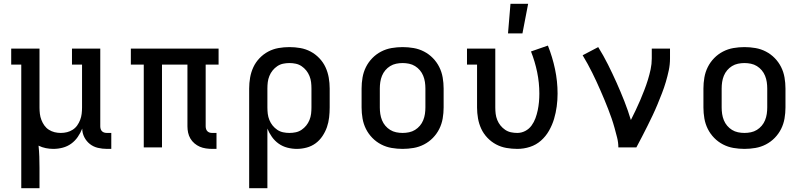

<svg xmlns="http://www.w3.org/2000/svg" viewBox="-20 -776 4240 1011"><path d="M92 215V-436H39V-520H188V-210Q188 -193 190 -176.5Q192 -160 198 -144.5Q204 -129 213.5 -115.5Q223 -102 237 -93Q251 -84 267 -80Q283 -76 300 -76Q317 -76 333 -80Q349 -84 363 -93Q377 -102 386.5 -115.5Q396 -129 402 -144.5Q408 -160 410 -176.5Q412 -193 412 -210V-436H359V-520H508V-111Q508 -104 510 -97Q512 -90 517 -85Q522 -80 529 -78Q536 -76 543 -76H566V8H543Q519 8 495.5 2.5Q472 -3 453.5 -17.5Q435 -32 424 -53.5Q413 -75 413 -99Q404 -76 389.5 -55Q375 -34 355 -19.5Q335 -5 310.5 1.5Q286 8 261 8Q241 8 221 4Q201 0 183 -9Q186 20 187 49Q188 78 188 107V215Z M1120 8H1097Q1081 8 1064 5.5Q1047 3 1032 -3.5Q1017 -10 1004 -21Q991 -32 982.5 -46.5Q974 -61 970.5 -77.5Q967 -94 967 -111V-436H833V0H737V-436H669V-520H1131V-436H1063V-111Q1063 -104 1065 -97Q1067 -90 1072 -85Q1077 -80 1083.5 -78Q1090 -76 1097 -76H1120Z M1292 215V-310Q1292 -339 1297 -367.5Q1302 -396 1314 -422Q1326 -448 1346.5 -469.5Q1367 -491 1392.5 -504.5Q1418 -518 1446.5 -523Q1475 -528 1504 -528Q1533 -528 1561.5 -523Q1590 -518 1615.5 -504.5Q1641 -491 1661.5 -469.5Q1682 -448 1694 -422Q1706 -396 1711 -367.5Q1716 -339 1716 -310V-210Q1716 -184 1713 -157.5Q1710 -131 1701.5 -106.5Q1693 -82 1678 -59.5Q1663 -37 1642 -21.5Q1621 -6 1595 1Q1569 8 1543 8Q1518 8 1493 1.5Q1468 -5 1447.5 -19.5Q1427 -34 1412 -55Q1397 -76 1388 -99V215ZM1504 -76Q1521 -76 1537.5 -79.5Q1554 -83 1568 -92.5Q1582 -102 1592.5 -115Q1603 -128 1609.5 -144Q1616 -160 1618 -176.5Q1620 -193 1620 -210V-310Q1620 -327 1618 -343.5Q1616 -360 1609.5 -376Q1603 -392 1592.5 -405Q1582 -418 1568 -427.5Q1554 -437 1537.5 -440.5Q1521 -444 1504 -444Q1487 -444 1470.5 -440.5Q1454 -437 1440 -427.5Q1426 -418 1415.5 -405Q1405 -392 1398.5 -376Q1392 -360 1390 -343.5Q1388 -327 1388 -310V-210Q1388 -193 1390 -176.5Q1392 -160 1398.5 -144Q1405 -128 1415.5 -115Q1426 -102 1440 -92.5Q1454 -83 1470.5 -79.5Q1487 -76 1504 -76Z M2100 8Q2071 8 2042 3Q2013 -2 1987 -15.5Q1961 -29 1940.5 -50Q1920 -71 1907 -97Q1894 -123 1889 -152Q1884 -181 1884 -210V-310Q1884 -339 1889 -368Q1894 -397 1907 -423Q1920 -449 1940.5 -470Q1961 -491 1987 -504.5Q2013 -518 2042 -523Q2071 -528 2100 -528Q2129 -528 2158 -523Q2187 -518 2213 -504.5Q2239 -491 2259.5 -470Q2280 -449 2293 -423Q2306 -397 2311 -368Q2316 -339 2316 -310V-210Q2316 -181 2311 -152Q2306 -123 2293 -97Q2280 -71 2259.5 -50Q2239 -29 2213 -15.5Q2187 -2 2158 3Q2129 8 2100 8ZM2100 -76Q2117 -76 2134 -79.5Q2151 -83 2165.5 -92Q2180 -101 2191 -114Q2202 -127 2208.5 -143Q2215 -159 2217.5 -176Q2220 -193 2220 -210V-310Q2220 -327 2217.5 -344Q2215 -361 2208.5 -377Q2202 -393 2191 -406Q2180 -419 2165.5 -428Q2151 -437 2134 -440.5Q2117 -444 2100 -444Q2083 -444 2066 -440.5Q2049 -437 2034.5 -428Q2020 -419 2009 -406Q1998 -393 1991.5 -377Q1985 -361 1982.5 -344Q1980 -327 1980 -310V-210Q1980 -193 1982.5 -176Q1985 -159 1991.5 -143Q1998 -127 2009 -114Q2020 -101 2034.5 -92Q2049 -83 2066 -79.5Q2083 -76 2100 -76Z M2704 8Q2675 8 2646.5 3Q2618 -2 2592.5 -15.5Q2567 -29 2546.5 -50.5Q2526 -72 2514 -98Q2502 -124 2497 -152.5Q2492 -181 2492 -210V-436H2439V-520H2588V-210Q2588 -193 2590 -176.5Q2592 -160 2598.5 -144Q2605 -128 2615.5 -115Q2626 -102 2640 -92.5Q2654 -83 2670.5 -79.5Q2687 -76 2704 -76Q2726 -76 2746 -86.5Q2766 -97 2779 -115Q2792 -133 2799.5 -153.5Q2807 -174 2811.5 -195.5Q2816 -217 2818 -239Q2820 -261 2820 -283Q2820 -340 2808.5 -396Q2797 -452 2776 -505L2865 -536Q2889 -476 2902.5 -412Q2916 -348 2916 -283Q2916 -249 2911.5 -215.5Q2907 -182 2897.5 -150Q2888 -118 2871 -88Q2854 -58 2828.5 -35.5Q2803 -13 2770.5 -2.5Q2738 8 2704 8ZM2655 -600 2668 -756H2761L2731 -600Z M3236 0Q3236 -26 3229.5 -51.5Q3223 -77 3216 -102.5Q3209 -128 3200.5 -152.5Q3192 -177 3182.5 -201.5Q3173 -226 3163 -250Q3153 -274 3142.5 -298Q3132 -322 3121 -346Q3110 -370 3098.5 -393Q3087 -416 3074.5 -439Q3062 -462 3048 -485L3130 -528Q3158 -483 3181.5 -436Q3205 -389 3226.5 -341Q3248 -293 3267.5 -243.5Q3287 -194 3302 -144Q3315 -170 3327.5 -196Q3340 -222 3351 -248Q3362 -274 3372.5 -301Q3383 -328 3391.5 -355.5Q3400 -383 3406 -411Q3412 -439 3412 -468V-520H3508V-468Q3508 -436 3501.5 -405.5Q3495 -375 3486 -344.5Q3477 -314 3465.5 -284.5Q3454 -255 3442 -226Q3430 -197 3416.5 -168.5Q3403 -140 3389 -112Q3375 -84 3360.5 -56Q3346 -28 3331 0Z M3900 8Q3871 8 3842 3Q3813 -2 3787 -15.5Q3761 -29 3740.5 -50Q3720 -71 3707 -97Q3694 -123 3689 -152Q3684 -181 3684 -210V-310Q3684 -339 3689 -368Q3694 -397 3707 -423Q3720 -449 3740.5 -470Q3761 -491 3787 -504.5Q3813 -518 3842 -523Q3871 -528 3900 -528Q3929 -528 3958 -523Q3987 -518 4013 -504.5Q4039 -491 4059.5 -470Q4080 -449 4093 -423Q4106 -397 4111 -368Q4116 -339 4116 -310V-210Q4116 -181 4111 -152Q4106 -123 4093 -97Q4080 -71 4059.5 -50Q4039 -29 4013 -15.5Q3987 -2 3958 3Q3929 8 3900 8ZM3900 -76Q3917 -76 3934 -79.5Q3951 -83 3965.5 -92Q3980 -101 3991 -114Q4002 -127 4008.5 -143Q4015 -159 4017.5 -176Q4020 -193 4020 -210V-310Q4020 -327 4017.5 -344Q4015 -361 4008.5 -377Q4002 -393 3991 -406Q3980 -419 3965.5 -428Q3951 -437 3934 -440.5Q3917 -444 3900 -444Q3883 -444 3866 -440.5Q3849 -437 3834.5 -428Q3820 -419 3809 -406Q3798 -393 3791.5 -377Q3785 -361 3782.5 -344Q3780 -327 3780 -310V-210Q3780 -193 3782.5 -176Q3785 -159 3791.5 -143Q3798 -127 3809 -114Q3820 -101 3834.5 -92Q3849 -83 3866 -79.5Q3883 -76 3900 -76Z"/></svg>

Font: Iosevka HT Medium Extended
Style: Regular
Weight: 500
Width: 7
Monospace: yes
Designer: Belleve Invis
Foundry: Belleve Invis
Version: Version 32.3.0; ttfautohint (v1.8.4)